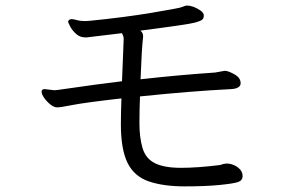

<svg xmlns="http://www.w3.org/2000/svg" viewBox="-20 -675 1040 683"><path d="M745 -417 779 -423H782Q794 -422 815 -410Q836 -398 836 -379Q836 -360 802 -358Q661 -351 478 -332Q476 -286 476 -236Q476 -186 487 -148.5Q498 -111 531 -94.5Q564 -78 623.5 -78Q683 -78 763 -88Q776 -93 786 -93H792Q812 -91 827.5 -78.5Q843 -66 843 -49.5Q843 -33 827 -27.5Q811 -22 761 -17Q711 -12 636.5 -12Q562 -12 510 -29.5Q458 -47 434 -95Q410 -143 410 -233Q410 -273 412 -325Q281 -310 238 -301.5Q195 -293 183.5 -293Q172 -293 159 -303.5Q146 -314 137 -327Q128 -340 128 -349Q128 -358 139 -358L173 -354L185 -355Q337 -377 414 -386Q416 -441 418 -485.5Q420 -530 420 -537.5Q420 -545 414 -557L297 -543Q293 -542 290 -542H283Q264 -542 250 -555Q236 -568 229 -582Q222 -596 222 -598Q222 -600 225.5 -603.5Q229 -607 235 -607Q241 -607 253.5 -603.5Q266 -600 284 -600L299 -601Q421 -613 519.5 -629.5Q618 -646 626 -649.5Q634 -653 642 -655H646Q668 -655 694 -637Q705 -629 705 -620Q705 -611 700.5 -606Q696 -601 673 -594.5Q650 -588 479 -566Q489 -559 489 -547V-543Q484 -502 480 -393Q613 -408 745 -417Z"/></svg>

Font: LXGW WenKai Mono Lite
Style: Regular
Weight: 400
Monospace: yes
Designer: LXGW / Fontworks Inc.
Foundry: LXGW / Fontworks Inc.
Version: Version 1.520; June 14, 2025